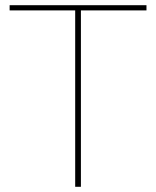

<svg xmlns="http://www.w3.org/2000/svg" viewBox="-20 -718 600 738"><path d="M543 -678H291V0H269V-678H17V-698H543Z"/></svg>

Font: IBM Plex Sans Thin
Style: Regular
Weight: 100
Designer: Mike Abbink, Paul van der Laan, Pieter van Rosmalen
Foundry: Bold Monday
Version: Version 3.0